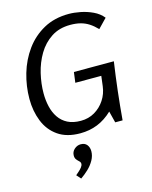

<svg xmlns="http://www.w3.org/2000/svg" viewBox="-145 -827 957 1207"><g transform="rotate(-15 333.5 -224.0)"><path d="M422 -734Q456 -734 497 -726Q538 -718 576.5 -700Q615 -682 640 -651L583 -592Q558 -618 533 -634Q508 -650 479 -657.5Q450 -665 413 -665Q341 -665 289 -631Q237 -597 204 -541.5Q171 -486 155.5 -420.5Q140 -355 140 -292Q140 -247 149.5 -206Q159 -165 180.5 -133Q202 -101 237 -83Q272 -65 323 -65Q373 -65 413 -88.5Q453 -112 479 -151.5Q505 -191 511 -240L519 -305H350L359 -373H619Q605 -278 594.5 -186.5Q584 -95 576 0H528L509 -75Q464 -32 412 -11Q360 10 299 10Q211 10 154.5 -29.5Q98 -69 71.5 -135.5Q45 -202 45 -281Q45 -364 68.5 -444.5Q92 -525 139.5 -590.5Q187 -656 257.5 -695Q328 -734 422 -734ZM282 77Q309 77 322.5 94Q336 111 336 136Q336 166 320 194.5Q304 223 279.5 246Q255 269 230 286L205 258Q214 250 225.5 240Q237 230 246 218.5Q255 207 255 196Q255 186 246.5 178.5Q238 171 230 161Q222 151 222 135Q222 110 240.5 93.5Q259 77 282 77Z"/></g></svg>

Font: Rosario
Style: Italic
Weight: 400
Italic angle: -8.05°
Designer: Hector Gatti
Foundry: Omnibus Type
Version: Version 1.201